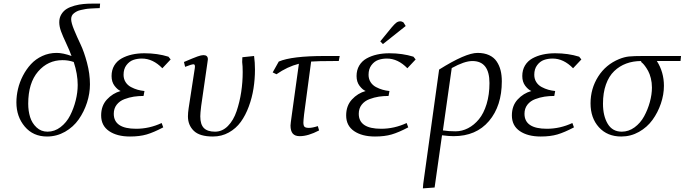

<svg xmlns="http://www.w3.org/2000/svg" viewBox="-20 -749 3790 1063"><path d="M70.8 -182.1Q70.8 -218.8 79.6 -256.3Q88.4 -293.9 106.9 -329.8Q125.5 -365.7 151.4 -393.8Q177.2 -421.9 214.1 -439Q251 -456.1 293.9 -456.1Q328.1 -456.1 376 -439Q365.2 -469.2 346.7 -508.5Q328.1 -547.9 318.1 -575Q308.1 -602.1 308.1 -626Q308.1 -650.9 319.8 -669.9Q331.5 -689 349.6 -700Q367.7 -710.9 393.1 -717.8Q418.5 -724.6 441.9 -726.8Q465.3 -729 491.2 -729H534.2L532.2 -704.1Q515.6 -703.6 506.1 -703.1Q496.6 -702.6 480 -701.7Q463.4 -700.7 452.9 -698.7Q442.4 -696.8 428.7 -693.8Q415 -690.9 406.5 -686.5Q397.9 -682.1 389.9 -676Q381.8 -669.9 377.9 -661.6Q374 -653.3 374 -643.1Q374 -622.6 390.4 -583.3Q406.7 -543.9 426 -503.4Q445.3 -462.9 461.7 -401.9Q478 -340.8 478 -282.2Q478 -231.4 461.7 -180.9Q445.3 -130.4 415.8 -88.1Q386.2 -45.9 340.1 -19.5Q293.9 6.8 240.2 6.8Q163.6 6.8 117.2 -48.1Q70.8 -103 70.8 -182.1ZM136.2 -174.8Q136.2 -134.8 146.7 -100.8Q157.2 -66.9 182.4 -43.5Q207.5 -20 243.2 -20Q282.2 -20 315.2 -45.2Q348.1 -70.3 368.2 -109.6Q388.2 -148.9 399.2 -193.1Q410.2 -237.3 410.2 -278.8Q410.2 -338.9 388.2 -405.8Q359.4 -416 326.2 -416Q245.1 -416 190.7 -352.8Q136.2 -289.6 136.2 -174.8Z M540 -109.9Q540 -163.6 572 -198.2Q604 -232.9 647.9 -245.1Q630.9 -252 614.3 -273.7Q597.7 -295.4 597.7 -328.1Q597.7 -361.3 612.5 -386.2Q627.4 -411.1 653.3 -425.5Q679.2 -439.9 710.9 -447Q742.7 -454.1 779.8 -454.1Q851.6 -454.1 912.6 -435.1L924.8 -419.9L878.9 -371.1Q826.7 -424.8 765.6 -424.8Q739.3 -424.8 717.5 -417Q695.8 -409.2 679.9 -388.2Q664.1 -367.2 664.1 -335Q664.1 -312 675.3 -294.4Q686.5 -276.9 705.1 -267.1Q723.6 -257.3 741.7 -252.2Q759.8 -247.1 779.8 -245.1L774.9 -217.8Q746.6 -217.8 720.9 -213.9Q695.3 -210 668.7 -200Q642.1 -189.9 626 -169.2Q609.9 -148.4 609.9 -119.1Q609.9 -36.1 733.9 -36.1Q806.6 -36.1 875 -67.9L883.8 -43.9Q831.1 -16.1 792 -4.6Q752.9 6.8 699.7 6.8Q627.9 6.8 584 -23.2Q540 -53.2 540 -109.9Z M998.5 -405.8Q1053.2 -429.2 1073.7 -436.5Q1094.2 -443.8 1106.4 -443.8Q1130.9 -443.8 1130.9 -420.9Q1130.9 -419.4 1130.4 -416.7Q1129.9 -414.1 1129.4 -409.4Q1128.9 -404.8 1128.4 -401.9L1093.8 -162.1Q1088.9 -122.1 1088.9 -105Q1088.9 -60.1 1108.9 -40Q1128.9 -20 1170.4 -20Q1210.9 -20 1241.9 -51.5Q1272.9 -83 1290 -133.8Q1307.1 -184.6 1315.4 -239.5Q1323.7 -294.4 1323.7 -350.1Q1323.7 -383.8 1320.8 -405.8L1321.8 -432.1L1386.7 -439Q1391.6 -402.8 1391.6 -363.8Q1391.6 -310.5 1383.5 -259.3Q1375.5 -208 1357.4 -159.2Q1339.4 -110.4 1313 -74Q1286.6 -37.6 1246.8 -15.4Q1207 6.8 1158.7 6.8Q1085.4 6.8 1053 -24.7Q1020.5 -56.2 1020.5 -105Q1020.5 -124.5 1024.4 -149.9L1058.6 -372.1Q1061.5 -393.1 1051.8 -393.1Q1040.5 -393.1 1004.9 -378.9Z M1489.7 -348.1 1523.4 -408.2Q1594.7 -439 1778.8 -439H1860.8L1855.5 -411.1H1824.7Q1739.7 -411.1 1702.6 -408.2L1663.6 -116.2Q1659.7 -81.5 1659.7 -70.8Q1659.7 -53.2 1666 -47.1Q1672.4 -41 1690.4 -41Q1709.5 -41 1739.7 -50.8L1746.6 -26.9Q1686 4.9 1639.6 4.9Q1612.8 4.9 1600.6 -9.8Q1588.4 -24.4 1588.4 -54.2Q1588.4 -62.5 1595.7 -113.8L1634.8 -396Q1570.8 -379.9 1510.7 -337.9Z M1896.5 -109.9Q1896.5 -163.6 1928.5 -198.2Q1960.4 -232.9 2004.4 -245.1Q1987.3 -252 1970.7 -273.7Q1954.1 -295.4 1954.1 -328.1Q1954.1 -361.3 1969 -386.2Q1983.9 -411.1 2009.8 -425.5Q2035.6 -439.9 2067.4 -447Q2099.1 -454.1 2136.2 -454.1Q2208 -454.1 2269 -435.1L2281.2 -419.9L2235.4 -371.1Q2183.1 -424.8 2122.1 -424.8Q2095.7 -424.8 2074 -417Q2052.2 -409.2 2036.4 -388.2Q2020.5 -367.2 2020.5 -335Q2020.5 -312 2031.7 -294.4Q2043 -276.9 2061.5 -267.1Q2080.1 -257.3 2098.1 -252.2Q2116.2 -247.1 2136.2 -245.1L2131.3 -217.8Q2103 -217.8 2077.4 -213.9Q2051.8 -210 2025.1 -200Q1998.5 -189.9 1982.4 -169.2Q1966.3 -148.4 1966.3 -119.1Q1966.3 -36.1 2090.3 -36.1Q2163.1 -36.1 2231.4 -67.9L2240.2 -43.9Q2187.5 -16.1 2148.4 -4.6Q2109.4 6.8 2056.2 6.8Q1984.4 6.8 1940.4 -23.2Q1896.5 -53.2 1896.5 -109.9ZM2085.4 -520 2148.4 -597.2Q2164.6 -616.2 2174.3 -623.5Q2184.1 -630.9 2196.3 -630.9Q2200.7 -630.9 2205.1 -629.2Q2209.5 -627.4 2211.9 -626L2214.4 -624L2226.1 -605L2100.1 -504.9Z M2321.3 293.9 2323.2 269 2411.1 -363.8Q2558.1 -456.1 2624 -456.1Q2661.1 -456.1 2688 -443.6Q2714.8 -431.2 2729.7 -408.9Q2744.6 -386.7 2751.5 -359.6Q2758.3 -332.5 2758.3 -298.8Q2758.3 -162.6 2687.3 -78.9Q2616.2 4.9 2491.2 4.9Q2465.3 4.9 2427.2 0L2386.2 289.1ZM2432.1 -26.9Q2464.4 -22 2502 -22Q2538.1 -22 2571.5 -39.3Q2605 -56.6 2631.6 -88.9Q2658.2 -121.1 2674.1 -173.1Q2689.9 -225.1 2689.9 -289.1Q2689.9 -411.1 2595.2 -411.1Q2551.3 -411.1 2481 -372.1Z M2814 -109.9Q2814 -163.6 2845.9 -198.2Q2877.9 -232.9 2921.9 -245.1Q2904.8 -252 2888.2 -273.7Q2871.6 -295.4 2871.6 -328.1Q2871.6 -361.3 2886.5 -386.2Q2901.4 -411.1 2927.2 -425.5Q2953.1 -439.9 2984.9 -447Q3016.6 -454.1 3053.7 -454.1Q3125.5 -454.1 3186.5 -435.1L3198.7 -419.9L3152.8 -371.1Q3100.6 -424.8 3039.6 -424.8Q3013.2 -424.8 2991.5 -417Q2969.7 -409.2 2953.9 -388.2Q2938 -367.2 2938 -335Q2938 -312 2949.2 -294.4Q2960.4 -276.9 2979 -267.1Q2997.6 -257.3 3015.6 -252.2Q3033.7 -247.1 3053.7 -245.1L3048.8 -217.8Q3020.5 -217.8 2994.9 -213.9Q2969.2 -210 2942.6 -200Q2916 -189.9 2899.9 -169.2Q2883.8 -148.4 2883.8 -119.1Q2883.8 -36.1 3007.8 -36.1Q3080.6 -36.1 3148.9 -67.9L3157.7 -43.9Q3105 -16.1 3065.9 -4.6Q3026.9 6.8 2973.6 6.8Q2901.9 6.8 2857.9 -23.2Q2814 -53.2 2814 -109.9Z M3249.5 -176.8Q3249.5 -258.3 3291.7 -325Q3334 -391.6 3407.7 -421.9Q3436.5 -433.6 3462.4 -436.3Q3488.3 -439 3541.5 -439H3750.5L3747.6 -411.1H3616.7Q3655.8 -349.6 3655.8 -273.9Q3655.8 -225.1 3638.9 -175.5Q3622.1 -126 3592.5 -85.2Q3563 -44.4 3517.6 -18.8Q3472.2 6.8 3419.4 6.8Q3342.3 6.8 3295.9 -44.4Q3249.5 -95.7 3249.5 -176.8ZM3318.4 -174.8Q3318.4 -107.4 3344.5 -63.7Q3370.6 -20 3422.4 -20Q3460.4 -20 3493.2 -43.9Q3525.9 -67.9 3546.1 -105Q3566.4 -142.1 3577.9 -184.1Q3589.4 -226.1 3589.4 -264.2Q3589.4 -291.5 3583.3 -315.9Q3577.1 -340.3 3568.4 -356.2Q3559.6 -372.1 3550.8 -383.8Q3542 -395.5 3536.1 -400.4L3529.8 -405.8V-411.1Q3484.9 -411.1 3447.3 -397.2Q3409.7 -383.3 3380.4 -355.2Q3351.1 -327.1 3334.7 -281Q3318.4 -234.9 3318.4 -174.8Z"/></svg>

Font: Dehuti
Style: Italic
Weight: 400
Version: Version 1.2